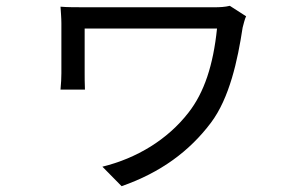

<svg xmlns="http://www.w3.org/2000/svg" viewBox="-20 -560 1040 660"><path d="M770 -540C754 -536 735 -535 718 -535H278C243 -535 210 -535 188 -537C189 -520 191 -499 191 -480V-308C191 -293 190 -272 188 -252H272C271 -272 271 -297 271 -308V-462H726C713 -336 682 -242 628 -173C556 -80 450 -16 332 13L398 80C533 33 632 -41 705 -138C769 -223 797 -353 814 -465C816 -473 822 -497 826 -504Z"/></svg>

Font: Noto Sans Japanese Regular
Style: Regular
Weight: 400
Designer: Ryoko NISHIZUKA (kana & ideographs); Paul D. Hunt (Latin, Greek & Cyrillic); Wenlong ZHANG (bopomofo); Sandoll Communica
Foundry: Adobe Systems Incorporated
Version: Version 1.000;PS 1;hotconv 1.0.78;makeotf.lib2.5.61930